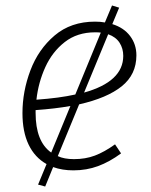

<svg xmlns="http://www.w3.org/2000/svg" viewBox="-20 -611 552 701"><path d="M269 -230 191 -41Q214 -30 250 -30Q292 -30 326.5 -43Q361 -56 400 -84L422 -51Q380 -20 338 -4.5Q296 11 248 11Q207 11 174 -1L145 70L119 63L150 -12Q107 -36 84.5 -83Q62 -130 62 -198Q62 -277 91 -354Q120 -431 179.5 -481.5Q239 -532 327 -532Q347 -532 363 -529L389 -591L415 -583L390 -523Q432 -510 455 -479.5Q478 -449 478 -409Q478 -339 424.5 -296Q371 -253 269 -230ZM113 -247Q197 -253 255 -266L348 -492Q341 -493 327 -493Q262 -493 216.5 -457.5Q171 -422 145.5 -366Q120 -310 113 -247ZM375 -486 287 -273Q430 -313 430 -407Q430 -434 416.5 -455Q403 -476 375 -486ZM237 -224Q181 -214 110 -209V-199Q110 -94 167 -54Z"/></svg>

Font: Fira Sans ExtraLight
Style: Italic
Weight: 275
Italic angle: -8°
Designer: Carrois Corporate & Edenspiekermann AG
Foundry: Carrois Corporate GbR & Edenspiekermann AG
Version: Version 4.203